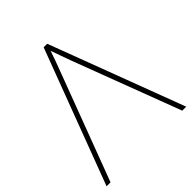

<svg xmlns="http://www.w3.org/2000/svg" viewBox="-198 -837 960 960"><g transform="rotate(-45 281.5 -357.0)"><path d="M563 0H535L319 -571Q291 -647 281 -677Q266 -631 243 -571L28 0H0L269 -714H294Z"/></g></svg>

Font: Noto Sans UI Thin
Style: Regular
Weight: 250
Designer: Monotype Design Team
Foundry: Monotype Imaging Inc.
Version: Version 1.001